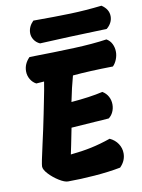

<svg xmlns="http://www.w3.org/2000/svg" viewBox="-95 -944 747 1009"><g transform="rotate(-10 278.0 -439.5)"><path d="M124 -802Q124 -836 152 -864Q271 -864 351 -866.5Q431 -869 518 -879Q556 -854 556 -816Q556 -798 547.5 -782Q539 -766 524 -754Q300 -747 166 -740Q146 -749 135 -766Q124 -783 124 -802ZM551 -627Q551 -607 543 -587Q535 -567 522 -554Q393 -552 307 -544Q290 -483 275 -408Q375 -416 444 -432Q464 -420 474.5 -400.5Q485 -381 485 -358Q485 -337 476.5 -318.5Q468 -300 453 -289Q434 -287 416 -286Q398 -285 381 -284L252 -275L234 -185L224 -137Q285 -143 334.5 -153.5Q384 -164 439 -183Q467 -170 482.5 -146.5Q498 -123 498 -95Q498 -55 467 -24Q405 -12 328 -6Q251 0 185 0Q167 0 138 -18Q109 -36 86.5 -60Q64 -84 64 -101Q64 -116 87 -217Q104 -291 120 -371Q131 -426 131 -426Q147 -504 152 -539L110 -536Q91 -546 79.5 -565.5Q68 -585 68 -608Q68 -648 99 -679Q236 -681 337.5 -685Q439 -689 513 -700Q532 -689 541.5 -669.5Q551 -650 551 -627Z"/></g></svg>

Font: Mogra
Style: Regular
Weight: 400
Designer: Lipi Raval
Foundry: Lipi Raval
Version: Version 1.002;PS 1.002;hotconv 1.0.88;makeotf.lib2.5.647800;